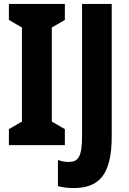

<svg xmlns="http://www.w3.org/2000/svg" viewBox="-20 -734 651 971"><path d="M308 0V-81L242 -119V-595L308 -633V-714H25V-633L91 -595V-119L25 -81V0ZM352 217C475 217 545 157 545 -43V-714H395V-44C395 61 374 85 328 85C307 85 289 81 273 75V207C297 214 324 217 352 217Z"/></svg>

Font: Noto Sans Sinhala UI ExtraCondensed ExtraBold
Style: Regular
Weight: 800
Width: 2
Designer: Jelle Bosma - Monotype Design Team
Foundry: Monotype Imaging Inc.
Version: Version 2.006